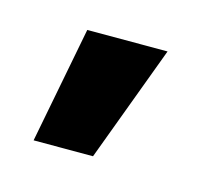

<svg xmlns="http://www.w3.org/2000/svg" viewBox="-40 -128 244 231"><g transform="rotate(15 81.5 -12.5)"><path d="M45 -85H145L91 60H17Z"/></g></svg>

Font: Cairo Black
Style: Regular
Weight: 900
Designer: Mohamed Gaber, the designers of Titillium
Foundry: Kief Type Foundry
Version: Version 2.009; ttfautohint (v1.5.33-1714) -l 8 -r 50 -G 200 